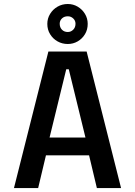

<svg xmlns="http://www.w3.org/2000/svg" viewBox="-20 -964 690 984"><path d="M600.5 0H476.5L436.5 -168H215.5L175.5 0H51.5L228 -700H424ZM319.5 -609 234 -259H418L332.5 -609ZM327.5 -738.5Q298.5 -738.5 274.8 -752Q251 -765.5 236.8 -788.8Q222.5 -812 222.5 -841.5Q222.5 -869.5 236.8 -892.8Q251 -916 274.8 -929.8Q298.5 -943.5 327.5 -943.5Q355 -943.5 378.2 -929.8Q401.5 -916 415.5 -892.8Q429.5 -869.5 429.5 -841.5Q429.5 -812 415.5 -788.8Q401.5 -765.5 378.2 -752Q355 -738.5 327.5 -738.5ZM327.5 -800Q343.5 -800 355.2 -811.8Q367 -823.5 367 -842.5Q367 -858.5 355.2 -869.5Q343.5 -880.5 327.5 -880.5Q309 -880.5 297.5 -869.5Q286 -858.5 286 -842.5Q286 -823.5 297.5 -811.8Q309 -800 327.5 -800Z"/></svg>

Font: Trispace Thin Medium
Style: Regular
Weight: 500
Version: Version 1.210